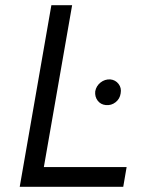

<svg xmlns="http://www.w3.org/2000/svg" viewBox="-20 -720 581 740"><path d="M347 -368Q351 -389 367.5 -402Q384 -415 405 -414Q425 -412 437 -396.5Q449 -381 445 -360Q442 -339 425.5 -326Q409 -313 388 -315Q368 -317 356.5 -332Q345 -347 347 -368ZM178 -700H258L149 -76H468L455 0H56Z"/></svg>

Font: Fixel Italic Variable 20240409 Display Thin
Style: Italic
Weight: 100
Italic angle: -10°
Designer: AlfaBravo + MacPaw
Foundry: Kyrylo Tkachov, Marchela Mozhyna, Serhii Makarenko, Maria Weinstein, Zakhar Kryvoshyya
Version: Version 1.211;Glyphs 3.2 (3225)